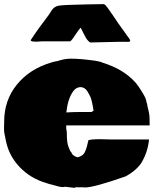

<svg xmlns="http://www.w3.org/2000/svg" viewBox="-25 -888 766 926"><path d="M270 -598.6Q292 -605 316.9 -605Q341.8 -605 364.3 -603L384.8 -601.1Q433.1 -596.7 459 -589.8V-590.3L469.2 -585.9Q571.8 -554.2 628.9 -489.3V-489.7Q642.1 -474.1 661.4 -442.6Q680.7 -411.1 680.7 -398.9L684.6 -385.7L687 -371.6Q696.3 -338.9 696.3 -316.9Q696.3 -294.9 696.8 -283.2H294.4V-267.1Q297.4 -255.9 297.4 -243.7Q297.4 -231.4 297.6 -224.4Q297.9 -217.3 298.8 -210.7Q299.8 -204.1 300 -200Q300.3 -195.8 302.2 -190.2Q304.2 -184.6 304.4 -182.6Q304.7 -180.7 307.4 -174.8Q310.1 -168.9 311.8 -163.8Q313.5 -158.7 318.4 -153.8V-154.3L323.7 -144Q333 -133.8 349.1 -129.4Q376 -135.3 385.5 -157.2Q395 -179.2 401.4 -211.9Q418.9 -216.8 451.2 -216.8L513.7 -215.3H693.8Q688 -155.8 658.7 -106H659.2Q633.8 -65.9 580.1 -37.1Q428.2 16.1 385.3 16.1Q377.4 16.1 372.6 15.1H361.3L356.9 15.6H352.5Q348.6 15.6 342.8 14.6Q337.9 17.6 331.1 17.6L288.6 12.7Q285.2 14.2 274.7 14.2Q264.2 14.2 219.7 1V1.5L208 -2L196.3 -5.9Q123 -27.3 70.8 -81.3Q18.6 -135.3 3.9 -207Q2.4 -215.8 -1.5 -233.6Q-5.4 -251.5 -5.4 -257.8V-281.2Q-5.4 -289.6 -4.9 -293.9V-301.3Q-4.9 -404.8 56.6 -480.2Q118.2 -555.7 221.7 -586.4L233.4 -589.8Q259.3 -594.2 270.5 -599.1ZM416 -347.7 426.3 -354Q418 -406.7 410.6 -421.6Q403.3 -436.5 396.5 -447.3Q383.8 -467.8 363 -467.8Q342.3 -467.8 327.6 -447.3Q301.8 -411.1 294.9 -345.7Q326.2 -347.7 352.5 -347.7ZM554.2 -686.5 410.2 -683.1Q395 -691.9 382.8 -717.8Q379.9 -723.6 378.9 -725.1L364.3 -754.4Q356.4 -747.1 345.2 -730Q334 -712.9 325.2 -700.7Q316.4 -688.5 311 -688.5H175.3L151.4 -687Q123.5 -687 123.5 -692.9Q123.5 -693.8 124 -695.8Q157.2 -747.1 212.4 -819.3L223.1 -836.4Q235.4 -856.4 258.3 -860.6Q281.2 -864.7 389.6 -866.7L476.1 -868.2Q484.9 -863.8 493.2 -851.6Q501.5 -839.4 503.9 -836.2Q506.3 -833 510.5 -826.7Q514.6 -820.3 516.6 -817.9V-818.4L546.9 -773.4Q552.7 -764.6 569.8 -741.7L579.6 -728Q582 -724.1 586.9 -717.3L595.2 -706.5Q603 -696.3 603 -691.2Q603 -686 589.8 -686L584.5 -686.5Z"/></svg>

Font: Bowlby One
Style: Regular
Weight: 400
Designer: vernon adams
Foundry: vernon adams
Version: Version 1.000